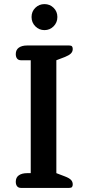

<svg xmlns="http://www.w3.org/2000/svg" viewBox="-20 -917 434 937"><path d="M134 -834Q134 -861 152.5 -879Q171 -897 197 -897Q223 -897 241.5 -879Q260 -861 260 -834Q260 -807 241.5 -788.5Q223 -770 197 -770Q171 -770 152.5 -788.5Q134 -807 134 -834ZM57 -30Q57 -51 72 -61.5Q87 -72 113 -72H130V-623H82Q70 -623 63.5 -631Q57 -639 57 -653Q57 -674 72 -684.5Q87 -695 112 -695H318Q328 -695 331.5 -690.5Q335 -686 335 -678Q335 -665 326 -656Q317 -647 297 -639L255 -623V-72L297 -56Q318 -48 326.5 -39Q335 -30 335 -17Q335 -9 331.5 -4.5Q328 0 318 0H82Q70 0 63.5 -8Q57 -16 57 -30Z"/></svg>

Font: MaitreeSemiBold
Style: Regular
Weight: 600
Designer: CadsonDemak Team
Foundry: CadsonDemak
Version: Version 1.000